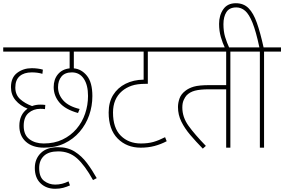

<svg xmlns="http://www.w3.org/2000/svg" viewBox="-20 -916 1763 1191"><path d="M251 -26Q317 -26 368 -50.5Q419 -75 454.5 -116.5Q490 -158 508 -211Q526 -264 526 -321Q526 -389 499.5 -428Q473 -467 426 -467Q383 -467 361.5 -441.5Q340 -416 340 -375Q340 -329 373 -292.5Q406 -256 474 -240L464 -215Q385 -237 349 -279.5Q313 -322 313 -376Q313 -424 339.5 -455.5Q366 -487 412 -492V-596H0V-622H618V-596H438V-492Q485 -488 519 -446.5Q553 -405 553 -320Q553 -258 533 -201Q513 -144 474 -98.5Q435 -53 379.5 -26.5Q324 0 253 0Q182 0 141 -36.5Q100 -73 100 -135Q100 -206 151 -242Q105 -260 76.5 -294Q48 -328 48 -375Q48 -435 86.5 -464Q125 -493 177 -493Q196 -493 214.5 -490.5Q233 -488 246 -484L243 -458Q214 -467 177 -467Q129 -467 102 -443.5Q75 -420 75 -373Q75 -328 105 -301Q135 -274 179 -258Q202 -267 230 -267Q238 -267 246.5 -266.5Q255 -266 261 -265L259 -239Q247 -241 230 -241Q187 -241 157 -215Q127 -189 127 -135Q127 -79 162.5 -52.5Q198 -26 251 -26Z M414 234Q394 243 372 249Q350 255 322 255Q267 255 231.5 221Q196 187 196 126Q196 70 233 33.5Q270 -3 340 -3Q400 -3 443.5 24.5Q487 52 519.5 95.5Q552 139 580 189L557 201Q506 109 457.5 66Q409 23 341 23Q282 23 252.5 51Q223 79 223 126Q223 183 253.5 206Q284 229 322 229Q344 229 364.5 224Q385 219 405 209Z M1050 -596H897V-396H883Q831 -396 797 -384.5Q763 -373 737 -351Q681 -303 681 -218Q681 -122 729.5 -74Q778 -26 854 -26Q898 -26 931.5 -35.5Q965 -45 1004 -65L1014 -40Q978 -21 938.5 -10.5Q899 0 853 0Q766 0 710 -56.5Q654 -113 654 -218Q654 -282 682 -327Q710 -372 759 -396.5Q808 -421 871 -422V-596H604V-622H1050Z M1409 -596V0H1383V-362H1277Q1221 -362 1189 -353.5Q1157 -345 1137 -324Q1128 -314 1119.5 -295.5Q1111 -277 1111 -249Q1111 -189 1149.5 -135.5Q1188 -82 1257 -11L1238 6Q1196 -37 1161 -78Q1126 -119 1105 -161.5Q1084 -204 1084 -252Q1084 -278 1093.5 -305Q1103 -332 1129 -352Q1150 -369 1182 -378.5Q1214 -388 1281 -388H1383V-596H1036V-622H1515V-596Z M1377 -615Q1361 -648 1350 -686Q1339 -724 1339 -768Q1339 -821 1365 -858.5Q1391 -896 1443 -896Q1491 -896 1521.5 -865.5Q1552 -835 1573.5 -774Q1595 -713 1615 -622H1723V-596H1618V0H1592V-596H1501V-622H1589Q1568 -721 1546.5 -774.5Q1525 -828 1500.5 -849Q1476 -870 1446 -870Q1403 -870 1384.5 -841Q1366 -812 1366 -766Q1366 -721 1376.5 -686.5Q1387 -652 1404 -615Z"/></svg>

Font: Noto Sans SemiCondensed Thin
Style: Regular
Weight: 100
Width: 4
Designer: Monotype Design Team
Foundry: Monotype Imaging Inc.
Version: Version 2.013; ttfautohint (v1.8.4.7-5d5b)